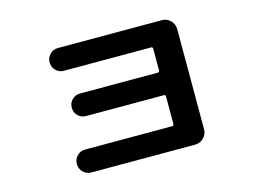

<svg xmlns="http://www.w3.org/2000/svg" viewBox="-84 -718 1167 876"><g transform="rotate(-15 500.0 -280.0)"><path d="M658.2 -94.7Q667 -94.7 667 -102.5V-233.4Q667 -241.2 658.2 -241.2H291Q268.6 -241.2 253.4 -256.8Q238.3 -272.5 238.3 -294.4Q238.3 -316.4 253.4 -332Q268.6 -347.7 291 -347.7H658.2Q667 -347.7 667 -356.4V-459Q667 -466.8 658.2 -466.8H247.1Q224.6 -466.8 209.5 -482.4Q194.3 -498 194.3 -520Q194.3 -542 209.5 -558.1Q224.6 -574.2 247.1 -574.2H739.3Q762.7 -574.2 779.3 -557.1Q795.9 -540 795.9 -516.6V-43Q795.9 -19.5 778.8 -2.9Q761.7 13.7 739.3 13.7H248Q225.6 13.7 210 -2Q194.3 -17.6 194.3 -40Q194.3 -63.5 210 -79.1Q225.6 -94.7 248 -94.7Z"/></g></svg>

Font: Rounded Mgen+ 1mn bold
Style: Bold
Weight: 700
Designer: [Source Han Sans]
Ryoko NISHIZUKA  (kana & ideographs); Paul D. Hunt (Latin, Greek & Cyrillic); Wenlong ZHANG  (bopomofo
Version: Version 1.059.20150602